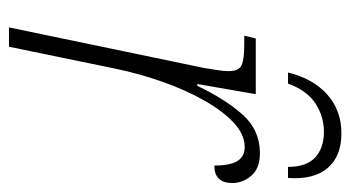

<svg xmlns="http://www.w3.org/2000/svg" viewBox="-192 -570 762 417"><g transform="rotate(90 188.5 -361.0)"><path d="M127 -423Q129 -436 131.5 -451Q134 -466 134 -477Q134 -499 121.5 -505Q109 -511 76 -511H57L63 -536H184L162 -409H166Q195 -470 228.5 -507.5Q262 -545 312 -545Q345 -545 361 -526.5Q377 -508 377 -485Q377 -446 339 -446Q339 -481 329 -496.5Q319 -512 299 -512Q272 -512 246.5 -488.5Q221 -465 198 -424.5Q175 -384 157 -333Q139 -282 128 -228L81 0H39ZM137 -606Q150 -660 184.5 -691Q219 -722 269 -722Q319 -722 344.5 -692Q370 -662 366 -606H342Q342 -646 321.5 -665Q301 -684 266 -684Q232 -684 204 -665.5Q176 -647 161 -606Z"/></g></svg>

Font: Noto Serif SemiCondensed ExtraLight
Style: Italic
Weight: 200
Width: 4
Italic angle: -12°
Designer: Monotype Design Team
Foundry: Monotype Imaging Inc.
Version: Version 2.013